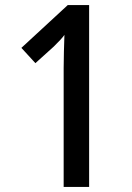

<svg xmlns="http://www.w3.org/2000/svg" viewBox="-20 -785 520 754"><path d="M330 -51H230V-517Q230 -548 231 -582.5Q232 -617 233 -648Q222 -632 191 -602L119 -537L64 -597L246 -765H330Z"/></svg>

Font: Noto Sans Tamil UI Condensed Medium
Style: Regular
Weight: 500
Width: 3
Designer: Jelle Bosma - Monotype Design Team
Foundry: Monotype Imaging Inc.
Version: Version 2.004; ttfautohint (v1.8.4.7-5d5b)